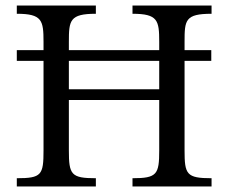

<svg xmlns="http://www.w3.org/2000/svg" viewBox="-20 -677 828 697"><path d="M230 -525C230 -603 233 -627 328 -627V-657H41V-627C133 -627 138 -603 138 -525V-495H41V-456H138V-131C138 -42 131 -30 41 -30V0H328V-30C238 -30 230 -43 230 -131V-314H558V-131C558 -44 550 -30 461 -30V0H748V-30C657 -30 650 -44 650 -131V-456H747V-495H650V-525C650 -604 652 -627 748 -627V-657H461V-627C553 -627 558 -603 558 -525V-495H230ZM230 -353V-456H558V-353Z"/></svg>

Font: STIX Two Math
Style: Regular
Weight: 400
Designer: Ross Mills, John Hudson & Paul Hanslow, Tiro Typeworks Ltd; with portions MicroPress Inc., with additions and correction
Foundry: Tiro Typeworks Ltd
Version: Version 2.02 b142